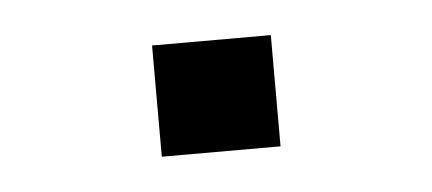

<svg xmlns="http://www.w3.org/2000/svg" viewBox="-25 -462 389 173"><g transform="rotate(-5 169.0 -375.5)"><path d="M116.2 -325.2Q116.2 -350.6 116.2 -425.8Q143.6 -425.8 223.6 -425.8Q223.6 -400.4 223.6 -325.2Q196.3 -325.2 116.2 -325.2Z"/></g></svg>

Font: Gothic A1
Style: Regular
Weight: 400
Designer: HanYang I&C Co.,Ltd.
Version: Version 2.50